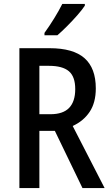

<svg xmlns="http://www.w3.org/2000/svg" viewBox="-20 -960 564 980"><path d="M233 -714Q354 -714 411.5 -663Q469 -612 469 -509Q469 -436 437.5 -389Q406 -342 351 -317L514 0H401L260 -292H181V0H79V-714ZM230 -624H181V-377H237Q302 -377 333 -409.5Q364 -442 364 -505Q364 -569 331.5 -596.5Q299 -624 230 -624ZM413 -931Q400 -911 375 -882.5Q350 -854 322.5 -826.5Q295 -799 273 -780H207V-792Q233 -828 257 -867Q281 -906 298 -940H413Z"/></svg>

Font: Noto Sans Malayalam Condensed Medium
Style: Regular
Weight: 500
Width: 3
Designer: Jelle Bosma - Monotype Design Team
Foundry: Monotype Imaging Inc.
Version: Version 2.104; ttfautohint (v1.8.4.7-5d5b)